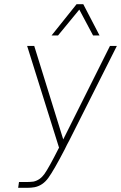

<svg xmlns="http://www.w3.org/2000/svg" viewBox="-20 -720 580 920"><path d="M261 -9 263 -12 110 -500H144L283 -52L507 -500H540L312 -47Q308 -40 300.5 -25.5Q293 -11 290 -4Q238 96 211.5 132.5Q185 169 146 177Q129 180 110 180H67L71 152H113Q125 152 141 150Q172 143 193 113.5Q214 84 261 -9ZM457 -550H426L360 -674L258 -550H227L347 -700H379Z"/></svg>

Font: Fivo Sans Thin
Style: Regular
Weight: 250
Foundry: Alexander Slobzheninov
Version: 1.0